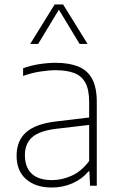

<svg xmlns="http://www.w3.org/2000/svg" viewBox="-20 -828 530 856"><path d="M211 8Q139 8 96.5 -29Q54 -66 54 -133.5Q54 -201 97 -238.8Q140 -276.5 233.5 -287L397 -306.5L398.5 -273.5L232.5 -254Q157.5 -245.5 124.2 -216.8Q91 -188 91 -136.5Q91 -82 121.5 -53.5Q152 -25 212.5 -25Q256.5 -25 300 -44.8Q343.5 -64.5 377.5 -110V-373Q377.5 -429.5 360 -460.2Q342.5 -491 309.2 -503Q276 -515 228.5 -515Q198 -515 160.2 -509.2Q122.5 -503.5 83 -489.5V-523.5Q114.5 -535.5 153.8 -541.8Q193 -548 228.5 -548Q286.5 -548 327.5 -532Q368.5 -516 390 -477.8Q411.5 -439.5 411.5 -373V0H381.5L378.5 -64H374.5Q347 -30.5 304 -11.2Q261 8 211 8ZM114.5 -632 223.5 -808H261.5L370.5 -632H335L236 -795.5H249L150 -632Z"/></svg>

Font: Encode Sans Condensed Thin Thin
Style: Regular
Weight: 250
Version: Version 3.002